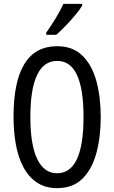

<svg xmlns="http://www.w3.org/2000/svg" viewBox="-20 -963 590 993"><path d="M501 -358Q501 -255 478.5 -171.5Q456 -88 406.5 -39Q357 10 276 10Q214 10 171 -19Q128 -48 101 -98.5Q74 -149 62 -216Q50 -283 50 -359Q50 -724 276 -724Q357 -724 406.5 -675Q456 -626 478.5 -543.5Q501 -461 501 -358ZM137 -358Q137 -214 172.5 -140.5Q208 -67 275 -67Q412 -67 412 -358Q412 -648 276 -648Q206 -648 171.5 -574.5Q137 -501 137 -358ZM405 -934Q393 -913 369 -884.5Q345 -856 318.5 -828.5Q292 -801 271 -783H219V-794Q277 -876 308 -943H405Z"/></svg>

Font: Noto Sans Gurmukhi ExtraCondensed
Style: Regular
Weight: 400
Width: 2
Designer: Jelle Bosma - Monotype Design Team
Foundry: Monotype Imaging Inc.
Version: Version 2.004; ttfautohint (v1.8.4.7-5d5b)